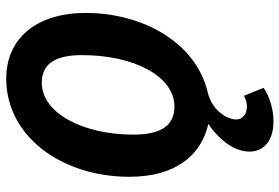

<svg xmlns="http://www.w3.org/2000/svg" viewBox="-166 -538 931 640"><g transform="rotate(-90 300.0 -218.5)"><path d="M214.9 227.2C251.8 227.2 297.3 215.2 326.8 194.3L300.2 128.6C287.3 135.4 277.6 138.5 265.4 138.5C241.2 138.5 221.2 126 221.2 102.6C221.2 76.4 247.4 23.1 311.5 8C481.8 -32.6 576.4 -213.7 576.4 -398.2C576.4 -562.8 491.9 -663.7 357.2 -663.7C163.9 -663.7 30.2 -477.6 30.2 -253.5C30.2 -102.1 99 -14.4 206.5 10C163.7 38.3 114.2 89.4 114.2 147.1C114.2 199.1 156.2 227.2 214.9 227.2ZM264.6 -103.1C200.6 -103.1 170.8 -147.9 170.8 -241.1C170.8 -406.8 242.1 -545.2 343.7 -545.2C406.6 -545.2 435.8 -500.6 435.8 -410.8C435.8 -240 366.2 -103.1 264.6 -103.1Z"/></g></svg>

Font: Source Code Variable
Style: Italic
Weight: 400
Italic angle: -11°
Monospace: yes
Designer: Paul D. Hunt, Teo Tuominen
Foundry: Adobe Systems Incorporated
Version: Version 1.005;PS 1.0;hotconv 16.6.54;makeotf.lib2.5.65590